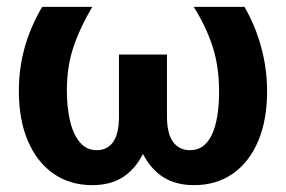

<svg xmlns="http://www.w3.org/2000/svg" viewBox="-20 -520 834 560"><path d="M467 -361V-180Q467 -131 484.5 -106.5Q502 -82 534 -82Q557 -82 573 -94.5Q589 -107 599 -129.5Q609 -152 614 -183Q619 -214 619 -252Q619 -326 600 -384.5Q581 -443 545 -500H693Q724 -447 741.5 -383.5Q759 -320 759 -253Q759 -170 733 -108.5Q707 -47 659 -13.5Q611 20 546 20Q494 20 457.5 -2.5Q421 -25 397 -71Q374 -26 338 -3Q302 20 249 20Q184 20 136 -13.5Q88 -47 61.5 -108.5Q35 -170 35 -255Q35 -321 52 -381.5Q69 -442 103 -500H249Q211 -435 193 -379Q175 -323 175 -256Q175 -208 184 -168.5Q193 -129 212.5 -105.5Q232 -82 262 -82Q293 -82 310 -106Q327 -130 327 -180V-361Z"/></svg>

Font: Moderustic SemiBold
Style: Regular
Weight: 600
Designer: Tural Alisoy
Foundry: TAFT Foundry
Version: Version 2.120